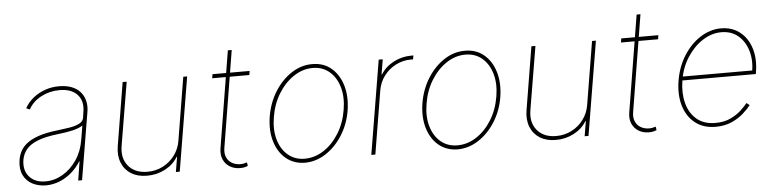

<svg xmlns="http://www.w3.org/2000/svg" viewBox="-43 -888 4483 1112"><g transform="rotate(-5 2198.0 -332.0)"><path d="M186.5 11.7Q141.6 11.2 106.9 -7.1Q72.3 -25.4 55.2 -61Q38.1 -96.7 45.9 -147.5Q50.3 -175.3 63.2 -199.7Q76.2 -224.1 102.1 -243.9Q127.9 -263.7 170.7 -278.1Q213.4 -292.5 277.3 -299.8Q315.4 -304.2 349.9 -309.8Q384.3 -315.4 407.2 -326.9Q430.2 -338.4 433.6 -359.4L438.5 -391.6Q449.7 -455.1 415.5 -493.2Q381.3 -531.2 311.5 -531.2Q253.9 -531.2 204.6 -505.4Q155.3 -479.5 130.9 -434.6L110.4 -443.4Q129.4 -477.5 160.2 -502.2Q190.9 -526.9 230 -540.5Q269 -554.2 311.5 -553.7Q353 -553.7 383.8 -541.7Q414.6 -529.8 433.8 -507.8Q453.1 -485.8 460.4 -456.1Q467.8 -426.3 461.9 -391.6L396.5 0H374L391.6 -110.4H389.6Q366.7 -73.7 335 -46.4Q303.2 -19 265.4 -3.9Q227.5 11.2 186.5 11.7ZM186.5 -11.7Q238.3 -11.7 285.9 -39.6Q333.5 -67.4 367.4 -117.4Q401.4 -167.5 412.1 -233.4L425.8 -315.4Q415 -308.1 399.9 -302.2Q384.8 -296.4 366.5 -292Q348.1 -287.6 326.9 -284.4Q305.7 -281.2 282.2 -278.3Q208 -270 163.3 -252.4Q118.7 -234.9 96.7 -208.7Q74.7 -182.6 68.4 -147.5Q58.6 -85.9 92 -48.6Q125.5 -11.2 186.5 -11.7Z M972.2 -178.7 1032.7 -545.9H1055.2L964.4 0H941.9L956.5 -86.9H953.6Q928.2 -43.9 879.4 -18.3Q830.6 7.3 773.9 6.8Q719.7 6.8 681.9 -16.8Q644 -40.5 627.4 -82.5Q610.8 -124.5 619.6 -178.7L680.2 -545.9H703.6L642.1 -178.7Q629.9 -106.4 668.2 -61Q706.5 -15.6 778.8 -15.6Q827.1 -15.6 868.2 -36.6Q909.2 -57.6 936.8 -94.5Q964.4 -131.3 972.2 -178.7Z M1418.5 -545.9 1414.6 -522.5H1198.7L1202.6 -545.9ZM1303.2 -675.8H1325.7L1233.9 -115.2Q1228.5 -83.5 1238.5 -60.3Q1248.5 -37.1 1270 -24.9Q1291.5 -12.7 1318.8 -12.7Q1328.6 -12.7 1337.6 -14.6Q1346.7 -16.6 1356.9 -19.5L1359.9 1Q1348.6 5.9 1338.1 7.8Q1327.6 9.8 1314.9 9.8Q1281.7 9.8 1255.9 -5.6Q1230 -21 1217.5 -49.1Q1205.1 -77.1 1211.4 -115.2Z M1692.4 11.7Q1627.9 11.2 1582.5 -26.1Q1537.1 -63.5 1517.8 -128.2Q1498.5 -192.9 1511.7 -274.4Q1525.4 -354 1565.4 -417.2Q1605.5 -480.5 1662.4 -517.3Q1719.2 -554.2 1782.2 -553.7Q1847.7 -554.2 1892.8 -516.4Q1938 -478.5 1957.3 -414.1Q1976.6 -349.6 1963.9 -268.6Q1950.7 -189 1910.4 -125.7Q1870.1 -62.5 1813.2 -25.6Q1756.3 11.2 1692.4 11.7ZM1692.4 -11.7Q1751.5 -11.7 1803.7 -45.9Q1856 -80.1 1892.6 -139.6Q1929.2 -199.2 1941.4 -274.4Q1953.6 -347.7 1936.8 -405.8Q1919.9 -463.9 1880.1 -497.6Q1840.3 -531.2 1783.2 -531.2Q1725.1 -531.2 1672.9 -496.6Q1620.6 -461.9 1584 -402.6Q1547.4 -343.3 1535.2 -268.6Q1522.5 -195.3 1539.1 -137.2Q1555.7 -79.1 1595.7 -45.4Q1635.7 -11.7 1692.4 -11.7Z M2078.1 0 2168.9 -545.9H2192.4L2177.7 -459H2180.7Q2206.5 -501.5 2254.9 -527.1Q2303.2 -552.7 2359.4 -552.7Q2363.8 -552.7 2365.2 -552.7Q2366.7 -552.7 2371.1 -552.7L2367.2 -530.3Q2362.8 -529.8 2361.3 -529.8Q2359.9 -529.8 2355.5 -530.3Q2307.1 -530.3 2266.1 -509Q2225.1 -487.8 2197.5 -450.9Q2169.9 -414.1 2162.1 -366.2L2101.6 0Z M2580.1 11.7Q2515.6 11.2 2470.2 -26.1Q2424.8 -63.5 2405.5 -128.2Q2386.2 -192.9 2399.4 -274.4Q2413.1 -354 2453.1 -417.2Q2493.2 -480.5 2550 -517.3Q2606.9 -554.2 2669.9 -553.7Q2735.4 -554.2 2780.5 -516.4Q2825.7 -478.5 2845 -414.1Q2864.3 -349.6 2851.6 -268.6Q2838.4 -189 2798.1 -125.7Q2757.8 -62.5 2700.9 -25.6Q2644 11.2 2580.1 11.7ZM2580.1 -11.7Q2639.2 -11.7 2691.4 -45.9Q2743.7 -80.1 2780.3 -139.6Q2816.9 -199.2 2829.1 -274.4Q2841.3 -347.7 2824.5 -405.8Q2807.6 -463.9 2767.8 -497.6Q2728 -531.2 2670.9 -531.2Q2612.8 -531.2 2560.5 -496.6Q2508.3 -461.9 2471.7 -402.6Q2435.1 -343.3 2422.9 -268.6Q2410.2 -195.3 2426.8 -137.2Q2443.4 -79.1 2483.4 -45.4Q2523.4 -11.7 2580.1 -11.7Z M3348.6 -178.7 3409.2 -545.9H3431.6L3340.8 0H3318.4L3333 -86.9H3330.1Q3304.7 -43.9 3255.9 -18.3Q3207 7.3 3150.4 6.8Q3096.2 6.8 3058.3 -16.8Q3020.5 -40.5 3003.9 -82.5Q2987.3 -124.5 2996.1 -178.7L3056.6 -545.9H3080.1L3018.6 -178.7Q3006.3 -106.4 3044.7 -61Q3083 -15.6 3155.3 -15.6Q3203.6 -15.6 3244.6 -36.6Q3285.6 -57.6 3313.2 -94.5Q3340.8 -131.3 3348.6 -178.7Z M3794.9 -545.9 3791 -522.5H3575.2L3579.1 -545.9ZM3679.7 -675.8H3702.1L3610.4 -115.2Q3605 -83.5 3615 -60.3Q3625 -37.1 3646.5 -24.9Q3668 -12.7 3695.3 -12.7Q3705.1 -12.7 3714.1 -14.6Q3723.1 -16.6 3733.4 -19.5L3736.3 1Q3725.1 5.9 3714.6 7.8Q3704.1 9.8 3691.4 9.8Q3658.2 9.8 3632.3 -5.6Q3606.4 -21 3594 -49.1Q3581.5 -77.1 3587.9 -115.2Z M4080.1 11.7Q4008.3 11.7 3960.7 -25.9Q3913.1 -63.5 3894 -127.9Q3875 -192.4 3888.2 -272.9Q3901.4 -353 3941.4 -416.5Q3981.4 -480 4038.6 -516.8Q4095.7 -553.7 4159.7 -553.7Q4208 -553.7 4245.4 -533.4Q4282.7 -513.2 4307.1 -476.6Q4331.5 -439.9 4340.3 -390.9Q4349.1 -341.8 4339.4 -284.2L4337.4 -272.5H3899.9L3903.3 -294.9H4329.1L4317.4 -286.1Q4329.1 -354.5 4312.3 -410.2Q4295.4 -465.8 4256.1 -498.5Q4216.8 -531.2 4159.2 -531.2Q4102.5 -531.2 4050.3 -497.6Q3998 -463.9 3960.7 -406.2Q3923.3 -348.6 3911.1 -276.4L3910.6 -273.4Q3898.9 -201.7 3914.1 -142.1Q3929.2 -82.5 3970.9 -46.6Q4012.7 -10.7 4080.6 -10.7Q4131.8 -10.7 4169.2 -28.8Q4206.5 -46.9 4231.4 -70.3Q4256.3 -93.8 4269 -109.9L4286.1 -96.2Q4270.5 -75.7 4242.2 -50.3Q4213.9 -24.9 4173.3 -6.6Q4132.8 11.7 4080.1 11.7Z"/></g></svg>

Font: Inter Tight Thin
Style: Italic
Weight: 250
Italic angle: -9.39999°
Designer: Rasmus Andersson
Foundry: rsms
Version: Version 3.004